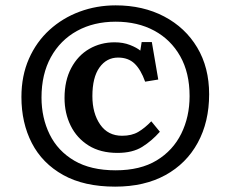

<svg xmlns="http://www.w3.org/2000/svg" viewBox="-20 -682 861 717"><path d="M410 15Q294 15 216 -28.5Q138 -72 99 -147.5Q60 -223 60 -320Q60 -399 88 -462.5Q116 -526 165 -570.5Q214 -615 277.5 -638.5Q341 -662 412 -662Q514 -662 593 -620.5Q672 -579 716.5 -504.5Q761 -430 761 -330Q761 -227 718.5 -149Q676 -71 597.5 -28Q519 15 410 15ZM412 -46Q504 -46 565 -83Q626 -120 657 -183Q688 -246 688 -323Q688 -410 653 -472Q618 -534 556 -567.5Q494 -601 412 -601Q330 -601 267.5 -566.5Q205 -532 170 -468.5Q135 -405 135 -318Q135 -242 165.5 -180Q196 -118 257.5 -82Q319 -46 412 -46ZM419 -111Q355 -111 311 -138.5Q267 -166 244 -212.5Q221 -259 221 -316Q221 -381 246 -428Q271 -475 313.5 -499.5Q356 -524 408 -524Q440 -524 465.5 -514Q491 -504 504 -493L509 -525H547L571 -385L522 -377Q506 -422 482.5 -444.5Q459 -467 421 -467Q378 -467 351.5 -430Q325 -393 325 -323Q325 -259 354 -217Q383 -175 436 -175Q472 -175 496.5 -189.5Q521 -204 545 -229L577 -190Q547 -156 511 -133.5Q475 -111 419 -111Z"/></svg>

Font: Literata 12pt SemiBold
Style: Regular
Weight: 600
Designer: Latin by Veronika Burian and Jose Scaglione. Greek by Irene Vlachou. Cyrillic by Vera Evstafieva.
Foundry: TypeTogether
Version: Version 3.002